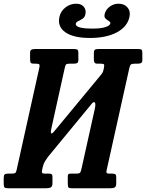

<svg xmlns="http://www.w3.org/2000/svg" viewBox="-58 -1014 786 1034"><path d="M580 -994Q612 -994 629 -973.5Q646 -953 639 -922Q627.5 -869.5 570.8 -839.5Q514 -809.5 426.5 -809.5Q338.5 -809.5 294.5 -839.8Q250.5 -870 262 -923Q268.5 -953.5 294.2 -973.8Q320 -994 352.5 -994Q379.5 -994 393.2 -977.5Q407 -961 402 -937.5Q399 -921.5 387 -913.5Q375 -905.5 363.5 -900.2Q352 -895 350.5 -887Q344.5 -860 441.5 -860Q484.5 -860 508.8 -867.8Q533 -875.5 536 -887Q537.5 -895.5 528.5 -900.5Q519.5 -905.5 510.8 -913.5Q502 -921.5 505.5 -937.5Q510.5 -961 531.8 -977.5Q553 -994 580 -994ZM501.5 -647.5Q504.5 -662.5 502 -666.8Q499.5 -671 485 -671H465Q447.5 -671 447.5 -692.5V-726Q447.5 -742 452.8 -746Q458 -750 472.5 -750H687Q699.5 -750 704 -746.5Q708.5 -743 708.5 -729.5V-690Q708.5 -678.5 702.2 -674.8Q696 -671 683 -671H669Q653 -671 647.5 -667Q642 -663 638.5 -647.5L516.5 -98.5Q514 -87 516.5 -83Q519 -79 531 -79H546Q558 -79 563 -75.5Q568 -72 568 -59.5V-27.5Q568 -8.5 559.2 -4.2Q550.5 0 532 0H330.5Q314.5 0 310.8 -4.5Q307 -9 307 -26V-59.5Q307 -71.5 309.5 -75.2Q312 -79 323 -79H354Q367.5 -79 372.5 -83.8Q377.5 -88.5 380.5 -103.5L452 -425Q459 -457 452.2 -462.5Q445.5 -468 434.5 -453.5L201 -170Q194 -160.5 185.2 -146.8Q176.5 -133 173 -117.5L169.5 -102Q166.5 -89 168.5 -84Q170.5 -79 184.5 -79H205Q215.5 -79 220 -76Q224.5 -73 224.5 -61V-27.5Q224.5 -9 215 -4.5Q205.5 0 188 0H-12.5Q-27.5 0 -32.8 -4Q-38 -8 -38 -24V-54.5Q-38 -69 -33.5 -74Q-29 -79 -15 -79H3Q17 -79 22.8 -81.8Q28.5 -84.5 31.5 -98.5L154 -650.5Q157 -663.5 153.2 -667.2Q149.5 -671 137 -671H124Q111.5 -671 107.8 -675.8Q104 -680.5 104 -696V-728.5Q104 -742 110.5 -746Q117 -750 130 -750H340Q353.5 -750 358.8 -746.5Q364 -743 364 -728.5V-691.5Q364 -678.5 358.2 -674.8Q352.5 -671 339.5 -671H315.5Q302.5 -671 298.2 -667.2Q294 -663.5 291 -649.5L220.5 -331Q213 -298.5 217.8 -295.5Q222.5 -292.5 237.5 -311L484.5 -609.5Q489 -615 492.8 -620.5Q496.5 -626 499 -636Z"/></svg>

Font: Besley* Condensed Semi
Style: Italic
Weight: 600
Width: 3
Italic angle: -13°
Designer: Owen Earl
Foundry: indestructible type*
Version: Version 3.000; ttfautohint (v1.8.3)